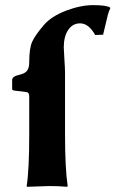

<svg xmlns="http://www.w3.org/2000/svg" viewBox="-20 -718 446 741"><path d="M92.8 -346.2Q92.8 -362.3 81.1 -362.8L37.1 -368.2Q27.3 -369.1 26.9 -374V-409.2Q26.9 -423.3 54.2 -429.2Q76.2 -434.1 84.5 -445.1Q92.8 -456.1 92.8 -477.1Q92.8 -532.2 104.5 -557.6Q116.2 -583 149.9 -622.1Q178.7 -655.3 234.9 -676.8Q291 -698.2 339.8 -698.2Q390.6 -698.2 404.8 -689L405.8 -686Q400.9 -678.2 396 -659.7Q391.1 -641.1 385.5 -616Q379.9 -590.8 377.9 -584L347.2 -583Q322.3 -627.9 289.1 -627.9Q260.3 -627.9 243.2 -602.5Q226.1 -577.1 226.1 -535.2Q226.1 -527.3 228.5 -490.2Q231 -453.1 231 -439V-200.2Q231 -67.4 241.2 0L238.8 2.9Q205.6 0 171.9 0L84 2.9L83 0Q92.8 -63 92.8 -200.2Z"/></svg>

Font: Linux Biolinum
Style: Bold
Weight: 700
Designer: Philipp H. Poll
Foundry: Philipp H. Poll
Version: Version 1.3.2 ; ttfautohint (v0.9)